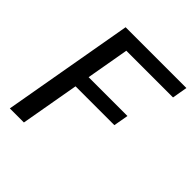

<svg xmlns="http://www.w3.org/2000/svg" viewBox="-190 -833 965 965"><g transform="rotate(45 292.5 -350.0)"><path d="M30 0 153 -700H585L571 -619H239L199 -391H475L461 -312H185L130 0Z"/></g></svg>

Font: DM Sans 11pt Medium
Style: Italic
Weight: 500
Italic angle: -10°
Version: Version 4.004;gftools[0.9.30]